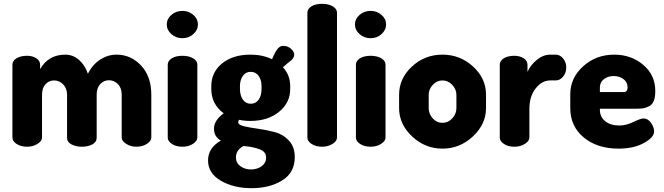

<svg xmlns="http://www.w3.org/2000/svg" viewBox="-20 -768 3474 1005"><path d="M331 -47V-271Q331 -306 310.5 -326.5Q290 -347 263 -347Q237 -347 218.5 -327.5Q200 -308 200 -272V-48Q200 -30 176.5 -15Q153 0 122 0Q89 0 67 -14.5Q45 -29 45 -48V-429Q45 -450 66.5 -463Q88 -476 122 -476Q150 -476 170 -463Q190 -450 190 -429V-406Q233 -482 322 -482Q362 -482 393.5 -454.5Q425 -427 440 -382Q465 -431 505 -456.5Q545 -482 590 -482Q665 -482 718.5 -425Q772 -368 772 -272V-48Q772 -30 749 -15Q726 0 694 0Q664 0 640.5 -15Q617 -30 617 -48V-272Q617 -308 597 -328Q577 -348 550 -348Q524 -348 505 -328Q486 -308 486 -272V-47Q486 -24 463 -12Q440 0 408 0Q378 0 354.5 -12Q331 -24 331 -47Z M935 -476Q968 -476 990.5 -463Q1013 -450 1013 -429V-48Q1013 -30 990 -15Q967 0 935 0Q902 0 880 -14.5Q858 -29 858 -48V-429Q858 -450 879.5 -463Q901 -476 935 -476ZM935 -711Q968 -711 992 -690Q1016 -669 1016 -640Q1016 -611 992 -589.5Q968 -568 935 -568Q901 -568 877 -589.5Q853 -611 853 -640Q853 -669 877 -690Q901 -711 935 -711Z M1291 -135Q1258 -135 1231 -141Q1227 -134 1227 -128Q1227 -114 1257.5 -107Q1288 -100 1331.5 -94Q1375 -88 1418.5 -76.5Q1462 -65 1492.5 -32Q1523 1 1523 54Q1523 136 1457 176.5Q1391 217 1297 217Q1203 217 1136 178Q1069 139 1069 72Q1069 6 1136 -32Q1100 -53 1100 -94Q1100 -138 1151 -175Q1086 -223 1086 -302V-317Q1086 -390 1142.5 -436Q1199 -482 1291 -482Q1354 -482 1404 -458Q1421 -499 1434 -513.5Q1447 -528 1461 -528Q1487 -528 1503.5 -512.5Q1520 -497 1520 -482Q1520 -466 1504 -452Q1499 -448 1484 -436Q1469 -424 1461 -416Q1499 -375 1499 -317V-302Q1499 -230 1440.5 -182.5Q1382 -135 1291 -135ZM1349 -302V-317Q1349 -349 1334 -370.5Q1319 -392 1292 -392Q1266 -392 1251 -370.5Q1236 -349 1236 -317V-303Q1236 -269 1251 -247Q1266 -225 1293 -225Q1319 -225 1334 -246.5Q1349 -268 1349 -302ZM1373 58Q1373 41 1364 30Q1355 19 1336.5 12.5Q1318 6 1300.5 2.5Q1283 -1 1255 -4Q1215 17 1215 56Q1215 85 1238.5 102Q1262 119 1294 119Q1326 119 1349.5 102Q1373 85 1373 58Z M1666 -748Q1699 -748 1721.5 -735Q1744 -722 1744 -701V-48Q1744 -30 1721 -15Q1698 0 1666 0Q1633 0 1611 -14.5Q1589 -29 1589 -48V-701Q1589 -722 1610.5 -735Q1632 -748 1666 -748Z M1920 -476Q1953 -476 1975.5 -463Q1998 -450 1998 -429V-48Q1998 -30 1975 -15Q1952 0 1920 0Q1887 0 1865 -14.5Q1843 -29 1843 -48V-429Q1843 -450 1864.5 -463Q1886 -476 1920 -476ZM1920 -711Q1953 -711 1977 -690Q2001 -669 2001 -640Q2001 -611 1977 -589.5Q1953 -568 1920 -568Q1886 -568 1862 -589.5Q1838 -611 1838 -640Q1838 -669 1862 -690Q1886 -711 1920 -711Z M2296 -482Q2388 -482 2456 -420Q2524 -358 2524 -272V-202Q2524 -118 2455.5 -54Q2387 10 2296 10Q2205 10 2137 -54Q2069 -118 2069 -202V-272Q2069 -357 2136 -419.5Q2203 -482 2296 -482ZM2369 -202V-272Q2369 -301 2347 -324Q2325 -347 2296 -347Q2267 -347 2245.5 -324Q2224 -301 2224 -272V-202Q2224 -172 2245 -148.5Q2266 -125 2296 -125Q2326 -125 2347.5 -148.5Q2369 -172 2369 -202Z M2889 -347H2860Q2817 -347 2784 -305.5Q2751 -264 2751 -198V-48Q2751 -30 2727.5 -15Q2704 0 2672 0Q2640 0 2618 -14.5Q2596 -29 2596 -48V-429Q2596 -450 2617.5 -463Q2639 -476 2672 -476Q2701 -476 2721 -463Q2741 -450 2741 -429V-392Q2757 -428 2790.5 -455Q2824 -482 2860 -482H2889Q2911 -482 2927.5 -462Q2944 -442 2944 -415Q2944 -387 2927.5 -367Q2911 -347 2889 -347Z M3195 -482Q3284 -482 3347 -428.5Q3410 -375 3410 -292Q3410 -260 3402 -240Q3394 -220 3378 -212Q3362 -204 3348.5 -201.5Q3335 -199 3313 -199H3120V-193Q3120 -156 3148 -133.5Q3176 -111 3222 -111Q3257 -111 3295.5 -129.5Q3334 -148 3347 -148Q3372 -148 3388 -124.5Q3404 -101 3404 -80Q3404 -49 3350.5 -19.5Q3297 10 3218 10Q3106 10 3035.5 -48.5Q2965 -107 2965 -202V-275Q2965 -360 3032.5 -421Q3100 -482 3195 -482ZM3120 -286H3244Q3265 -286 3265 -310Q3265 -338 3243.5 -354Q3222 -370 3192 -370Q3163 -370 3141.5 -354Q3120 -338 3120 -310Z"/></svg>

Font: Dosis
Style: ExtraBold
Weight: 800
Designer: EdgarTolentino, PabloImpallari, IginoMarini
Foundry: EdgarTolentino, PabloImpallari, IginoMarini
Version: Version 1.007